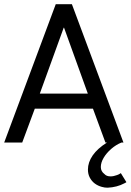

<svg xmlns="http://www.w3.org/2000/svg" viewBox="-29 -680 623 916"><path d="M484 215.5Q470 215.5 456.5 211.5Q438 206.5 423.2 195.5Q408.5 184.5 399.5 167.5Q390.5 150.5 390.5 129Q390.5 94.5 413.2 61.5Q436 28.5 481.5 0H474L414.5 -161.5H137L77 0H-9L237 -660H314L560 0H550.5Q524.5 10.5 501.8 30.2Q479 50 465.5 72.8Q452 95.5 452 117Q452 137.5 469.5 150.5Q479 161.5 498.5 161.5Q506 161.5 513.8 159.8Q521.5 158 528.5 155.5Q533 154 535.5 152.8Q538 151.5 540 150.5Q545.5 148 547.5 146L574 189Q572 191 564.5 194.5Q529 213.5 484 215.5ZM390 -233.5 276.5 -548H275L161 -233.5Z"/></svg>

Font: Lucymar Sans
Style: Regular
Weight: 400
Foundry: The League of Moveable Type (original font) / Main changes by Cristiano Sobral with portions from Mirco Monsees
Version: Version 2.001;August 30, 2020;FontCreator 13.0.0.2681 64-bit